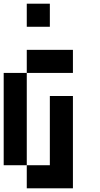

<svg xmlns="http://www.w3.org/2000/svg" viewBox="-20 -1020 540 1040"><path d="M0 -125V-625H125V-125ZM125 -125H250V-500H375V0H125ZM125 -625V-750H375V-625ZM125 -875V-1000H250V-875Z"/></svg>

Font: GalmuriMono7 Regular
Style: Regular
Weight: 400
Designer: Lee Minseo (quiple)
Version: Version 2.399;hotconv 1.1.1;makeotfexe 2.6.0 DEVELOPMENT